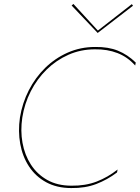

<svg xmlns="http://www.w3.org/2000/svg" viewBox="-20 -946 708 973"><path d="M93 -350Q83 -284 94 -222.5Q105 -161 136.5 -112Q168 -63 219.5 -34Q271 -5 342 -5Q413 -4 470 -26Q527 -48 576 -87L573 -72Q524 -35 468 -13.5Q412 8 341 7Q268 7 214 -22.5Q160 -52 127 -102.5Q94 -153 82.5 -217Q71 -281 81 -350Q93 -424 126 -488.5Q159 -553 209 -602Q259 -651 323.5 -679.5Q388 -708 462 -708Q529 -709 578 -689Q627 -669 668 -629L665 -614Q627 -657 575.5 -677Q524 -697 461 -696Q389 -696 327 -668.5Q265 -641 216.5 -593.5Q168 -546 136 -483.5Q104 -421 93 -350ZM648 -925 654 -917 475 -779 343 -918 352 -926 476 -791Z"/></svg>

Font: Jost Thin
Style: Italic
Weight: 200
Italic angle: -5°
Version: Version 3.710